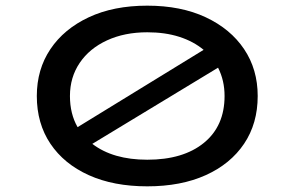

<svg xmlns="http://www.w3.org/2000/svg" viewBox="-20 -647 1040 678"><path d="M500 11Q381 11 293.5 -28.5Q206 -68 158 -139.5Q110 -211 110 -308Q110 -402 158 -473.5Q206 -545 293.5 -586Q381 -627 500 -627Q619 -627 706.5 -586Q794 -545 842 -473.5Q890 -402 890 -308Q890 -211 842 -139.5Q794 -68 706.5 -28.5Q619 11 500 11ZM227 -308Q227 -245 254 -198L699 -471Q663 -501 613 -517Q563 -533 500 -533Q420 -533 358 -504.5Q296 -476 261.5 -425Q227 -374 227 -308ZM500 -83Q627 -83 700 -142.5Q773 -202 773 -308Q773 -363 750 -408L306 -139Q379 -83 500 -83Z"/></svg>

Font: Inconsolata UltraExpanded SemiBold
Style: Regular
Weight: 600
Width: 9
Monospace: yes
Designer: Raph Levien, Cyreal, Brenton Simpson
Foundry: Raph Levien, Cyreal, Google
Version: Version 3.001; ttfautohint (v1.8.2.53-6de2)